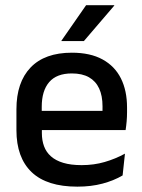

<svg xmlns="http://www.w3.org/2000/svg" viewBox="-20 -704 546 736"><path d="M276.5 11.5Q159.5 11.5 101.2 -44.2Q43 -100 43 -205V-285Q43 -388.5 97.2 -445.2Q151.5 -502 255.5 -502Q326 -502 373 -476.2Q420 -450.5 443.5 -403.5Q467 -356.5 467 -292V-273.5Q467 -256.5 465.5 -239Q464 -221.5 461.5 -205.5H371.5Q372.5 -231.5 372.8 -254.5Q373 -277.5 373 -296.5Q373 -337 360 -365Q347 -393 321 -407.8Q295 -422.5 255.5 -422.5Q197 -422.5 168.5 -389.2Q140 -356 140 -294.5V-248.5L140.5 -237V-193.5Q140.5 -166 148.8 -143.5Q157 -121 175.2 -104.8Q193.5 -88.5 222.5 -79.8Q251.5 -71 293 -71Q340 -71 381.2 -83Q422.5 -95 459 -115L450 -31.5Q417 -12 373.2 -0.2Q329.5 11.5 276.5 11.5ZM441.5 -205.5H95V-279H441.5ZM215.5 -548 310 -684H418V-682.5L301.5 -546.5H215.5Z"/></svg>

Font: Anek Kannada Medium Medium
Style: Regular
Weight: 500
Version: Version 1.003